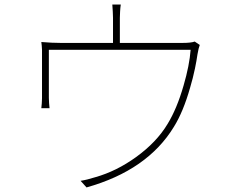

<svg xmlns="http://www.w3.org/2000/svg" viewBox="-20 -805 1040 841"><path d="M855 -608Q850 -596 845 -567Q841 -539 834 -505Q825 -462 813 -422Q783 -316 742 -250Q626 -59 359 16L333 -13Q360 -17 398 -29Q490 -55 576 -117Q666 -182 714 -262Q755 -329 784 -430Q810 -519 815 -587H194V-376Q194 -365 195 -353Q196 -339 197 -331H161Q162 -338 163 -352Q164 -365 164 -375V-587Q163 -608 161 -621Q209 -617 246 -617H475V-727Q475 -738 474 -754Q473 -772 472 -785H509Q507 -772 506 -754Q505 -739 505 -727V-617H779Q817 -617 833 -623Z"/></svg>

Font: Noto Sans CJK TC Thin
Style: Regular
Weight: 250
Designer: Ryoko NISHIZUKA ???? (kana & ideographs); Paul D. Hunt (Latin, Greek & Cyrillic); Wenlong ZHANG ??? (bopomofo); Sandoll 
Foundry: Adobe Systems Incorporated
Version: Version 1.004 January 19, 2016